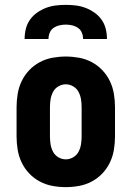

<svg xmlns="http://www.w3.org/2000/svg" viewBox="-20 -760 540 788"><path d="M250 8Q223 8 195.5 3Q168 -2 143.5 -15Q119 -28 100 -48Q81 -68 69 -93Q57 -118 52.5 -145.5Q48 -173 48 -200V-320Q48 -347 52.5 -374.5Q57 -402 69 -427Q81 -452 100 -472Q119 -492 143.5 -505Q168 -518 195.5 -523Q223 -528 250 -528Q277 -528 304.5 -523Q332 -518 356.5 -505Q381 -492 400 -472Q419 -452 431 -427Q443 -402 447.5 -374.5Q452 -347 452 -320V-200Q452 -173 447.5 -145.5Q443 -118 431 -93Q419 -68 400 -48Q381 -28 356.5 -15Q332 -2 304.5 3Q277 8 250 8ZM250 -106Q266 -106 280.5 -114.5Q295 -123 302.5 -137.5Q310 -152 312.5 -168Q315 -184 315 -200V-320Q315 -336 312.5 -352Q310 -368 302.5 -382.5Q295 -397 280.5 -405.5Q266 -414 250 -414Q234 -414 219.5 -405.5Q205 -397 197.5 -382.5Q190 -368 187.5 -352Q185 -336 185 -320V-200Q185 -184 187.5 -168Q190 -152 197.5 -137.5Q205 -123 219.5 -114.5Q234 -106 250 -106ZM81 -600Q81 -621 86 -641.5Q91 -662 103 -679Q115 -696 132 -708Q149 -720 168.5 -727.5Q188 -735 208.5 -737.5Q229 -740 250 -740Q271 -740 291.5 -737.5Q312 -735 331.5 -727.5Q351 -720 368 -708Q385 -696 397 -679Q409 -662 414 -641.5Q419 -621 419 -600H321Q321 -613 316 -625.5Q311 -638 300 -645.5Q289 -653 276 -656Q263 -659 250 -659Q237 -659 224 -656Q211 -653 200 -645.5Q189 -638 184 -625.5Q179 -613 179 -600Z"/></svg>

Font: Iosevka SS18 Heavy
Style: Regular
Weight: 900
Monospace: yes
Designer: Belleve Invis
Foundry: Belleve Invis
Version: Version 25.1.1; ttfautohint (v1.8.4)